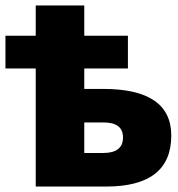

<svg xmlns="http://www.w3.org/2000/svg" viewBox="-32 -684 652 704"><path d="M357 0Q596 0 596 -187Q596 -358 346 -358H277V-433H437V-553H277V-664H99V-553H-12V-433H99V0ZM277 -235H348Q419 -235 419 -180Q419 -123 346 -123H277Z"/></svg>

Font: Noto Sans Mono UI ExtraBold
Style: Regular
Weight: 800
Designer: Monotype Design team
Foundry: Monotype Imaging Inc.
Version: 1.000